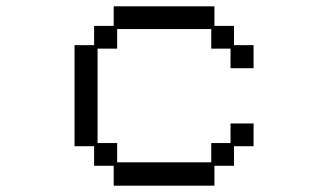

<svg xmlns="http://www.w3.org/2000/svg" viewBox="-20 -560 1040 608"><path d="M216 -417H278V-478H340V-540H659V-478H721V-417H783V-344H710V-406H649V-468H351V-406H289V-107H351V-46H649V-107H710V-169H783V-97H721V-35H659V28H340V-35H278V-97H216Z"/></svg>

Font: DotGothic16
Style: Regular
Weight: 400
Designer: Fontworks Inc.
Foundry: Fontworks Inc.
Version: Version 1.100